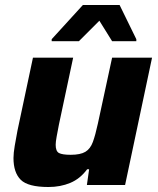

<svg xmlns="http://www.w3.org/2000/svg" viewBox="-20 -741 631 769"><path d="M174 8Q92 8 63 -21Q34 -50 34 -108Q34 -128 39 -157Q44 -186 50 -218L112 -510H273L216 -242Q211 -216 207 -194.5Q203 -173 203 -161Q203 -135 216.5 -128Q230 -121 263 -121Q302 -121 322 -133Q342 -145 352 -172.5Q362 -200 372 -246L429 -510H589L481 0H328L337 -63H329Q301 -25 261.5 -8.5Q222 8 174 8ZM187 -576V-584L312 -721H459L526 -584V-576H429L378 -658L296 -576Z"/></svg>

Font: Saira
Style: Bold Italic
Weight: 700
Italic angle: -12°
Designer: Hector Gatti with collaboration of the Omnibus-Type team
Foundry: Omnibus-Type
Version: Version 1.100; ttfautohint (v1.8.3)